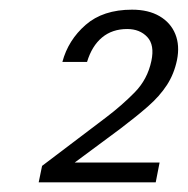

<svg xmlns="http://www.w3.org/2000/svg" viewBox="-20 -727 388 397"><path d="M109 -599Q121 -644 157 -675.5Q193 -707 253 -707Q287 -707 310 -693.5Q333 -680 342.5 -656.5Q352 -633 346 -603Q340 -574 325 -551Q310 -528 286 -507Q262 -486 229 -461L113 -375L111 -391H310L302 -350H60L67 -384L199 -484Q232 -509 258.5 -536Q285 -563 293 -601Q300 -634 284.5 -650.5Q269 -667 243 -667Q212 -667 191 -649.5Q170 -632 160 -599Z"/></svg>

Font: Albert Sans Light
Style: Italic
Weight: 300
Italic angle: -11.25°
Designer: Andreas Rasmussen
Foundry: a.Foundry
Version: Version 1.025